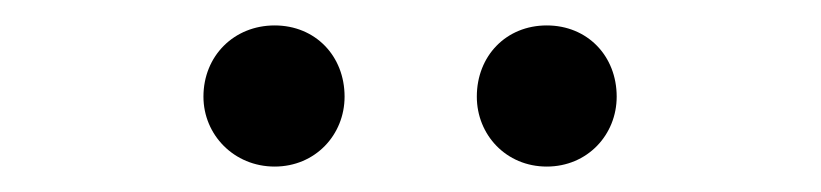

<svg xmlns="http://www.w3.org/2000/svg" viewBox="-20 -787 646 151"><path d="M196 -656C228 -656 251 -681 251 -711C251 -743 228 -767 196 -767C164 -767 140 -743 140 -711C140 -681 164 -656 196 -656ZM410 -656C442 -656 465 -681 465 -711C465 -743 442 -767 410 -767C378 -767 355 -743 355 -711C355 -681 378 -656 410 -656Z"/></svg>

Font: Noto Sans Mono CJK JP Regular
Style: Regular
Weight: 400
Designer: Ryoko NISHIZUKA (kana & ideographs); Paul D. Hunt (Latin, Greek & Cyrillic); Wenlong ZHANG (bopomofo); Sandoll Communica
Foundry: Adobe Systems Incorporated
Version: Version 1.004;PS 1.004;hotconv 1.0.82;makeotf.lib2.5.63406